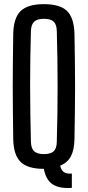

<svg xmlns="http://www.w3.org/2000/svg" viewBox="-20 -828 434 950"><path d="M335.5 101.5Q273.5 106 240.2 83.8Q207 61.5 197 7.5Q117 7.5 82 -26.8Q47 -61 45.5 -140Q44.5 -206 43.8 -270.8Q43 -335.5 43 -400Q43 -464.5 43.8 -529.2Q44.5 -594 45.5 -660Q47 -739.5 82.2 -773.5Q117.5 -807.5 197 -807.5Q277 -807.5 311.8 -773.5Q346.5 -739.5 348.5 -660Q349.5 -594 350.5 -529Q351.5 -464 351.5 -399.5Q351.5 -335 350.5 -270.5Q349.5 -206 348.5 -140Q347.5 -86.5 330.8 -54.8Q314 -23 278 -8.5Q282.5 14.5 296.5 23.8Q310.5 33 335.5 30.5ZM197 -65.5Q230.5 -65.5 245.5 -79.5Q260.5 -93.5 261 -125.5Q263 -193.5 264 -262.8Q265 -332 265 -401.8Q265 -471.5 264 -540Q263 -608.5 261 -674.5Q260.5 -706.5 245.5 -720.8Q230.5 -735 197 -735Q164.5 -735 149.2 -720.8Q134 -706.5 133 -674.5Q131 -608.5 130 -540Q129 -471.5 129 -401.8Q129 -332 130.2 -262.8Q131.5 -193.5 133 -125.5Q134 -93.5 149.2 -79.5Q164.5 -65.5 197 -65.5Z"/></svg>

Font: Big Shoulders Display Thin SemiBold
Style: Regular
Weight: 600
Version: Version 2.002